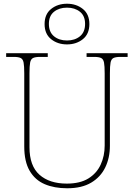

<svg xmlns="http://www.w3.org/2000/svg" viewBox="-20 -999 719 1029"><path d="M340 10Q271 10 219.5 -12Q168 -34 139 -83.5Q110 -133 110 -214V-606Q110 -645 106.5 -663.5Q103 -682 91 -688Q79 -694 54 -694H13V-714H236V-694H194Q169 -694 157 -688Q145 -682 141.5 -663.5Q138 -645 138 -606V-210Q138 -110 191.5 -62.5Q245 -15 338 -15Q409 -15 453.5 -42.5Q498 -70 519.5 -116.5Q541 -163 541 -219V-606Q541 -645 537.5 -663.5Q534 -682 522 -688Q510 -694 485 -694H444V-714H664V-694H625Q600 -694 588 -688Q576 -682 572.5 -663.5Q569 -645 569 -606V-218Q569 -153 544 -101.5Q519 -50 468.5 -20Q418 10 340 10ZM339 -761Q289 -761 254 -789Q219 -817 219 -870Q219 -923 254 -951Q289 -979 339 -979Q389 -979 424 -951Q459 -923 459 -870Q459 -817 424 -789Q389 -761 339 -761ZM339 -782Q381 -782 408.5 -804.5Q436 -827 436 -871Q436 -914 408.5 -936Q381 -958 339 -958Q297 -958 269.5 -936Q242 -914 242 -871Q242 -827 269.5 -804.5Q297 -782 339 -782Z"/></svg>

Font: Noto Serif Tibetan Thin
Style: Regular
Weight: 250
Version: Version 2.103